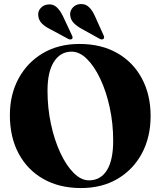

<svg xmlns="http://www.w3.org/2000/svg" viewBox="-20 -937 813 972"><path d="M382 -714.5Q492.5 -714.5 573.2 -668.5Q654 -622.5 698.2 -540Q742.5 -457.5 742.5 -349.5Q742.5 -243.5 698.8 -161.2Q655 -79 575.8 -32Q496.5 15 390 15Q280.5 15 199.5 -31Q118.5 -77 74.2 -160Q30 -243 30 -354Q30 -458 74 -539.5Q118 -621 197.2 -667.8Q276.5 -714.5 382 -714.5ZM553 -225Q553 -312 535.5 -392.8Q518 -473.5 488 -537.2Q458 -601 420.5 -638.2Q383 -675.5 342.5 -675.5Q286 -675.5 253.2 -624.5Q220.5 -573.5 220.5 -478Q220.5 -390 238 -308.8Q255.5 -227.5 285.5 -163.2Q315.5 -99 353 -61.5Q390.5 -24 430.5 -24Q489 -24 521 -74.8Q553 -125.5 553 -225ZM460.5 -855.5 504.5 -758Q510 -745.5 504 -740.5Q496.5 -734 484.5 -740.5L394.5 -790.5Q369.5 -804 353.2 -820.8Q337 -837.5 335 -862Q334 -883 349 -899.2Q364 -915.5 387.5 -916.5Q412 -918 429.8 -901.5Q447.5 -885 460.5 -855.5ZM298.5 -855.5 344 -758.5Q350.5 -746 345 -740.5Q338 -734 325.5 -740L234.5 -789Q209 -801.5 192.2 -818Q175.5 -834.5 173.5 -859Q171.5 -880 186 -896.2Q200.5 -912.5 224 -914.5Q248.5 -917 266.5 -900.8Q284.5 -884.5 298.5 -855.5Z"/></svg>

Font: Fraunces 72pt
Style: Bold
Weight: 700
Version: Version 1.000;[b76b70a41]